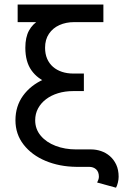

<svg xmlns="http://www.w3.org/2000/svg" viewBox="-20 -743 563 855"><path d="M58.6 -722.7V-644.5H440.4V-722.7ZM48.8 -207.5Q48.8 -145.5 85.2 -98.9Q121.6 -52.2 182.9 -26.6Q244.1 -1 319.3 0H376.5Q396 0 408.2 11.2Q420.4 22.5 420.4 44.4Q420.4 50.3 417.7 57.9Q415 65.4 412.6 69.8L496.6 92.8Q501.5 84.5 504.9 70.3Q508.3 56.2 508.3 44.4Q508.3 13.2 497.6 -9.8Q486.8 -32.7 469.2 -47.9Q451.7 -63 429.9 -70.3Q408.2 -77.6 386.2 -77.6H319.3Q269 -77.6 227.5 -93.5Q186 -109.4 161.4 -138.7Q136.7 -168 136.7 -207.5Q136.7 -236.3 149.4 -260Q162.1 -283.7 184.8 -301Q207.5 -318.4 238.5 -327.9Q269.5 -337.4 306.2 -337.4V-415.5Q232.4 -415.5 174.3 -389.4Q116.2 -363.3 82.5 -316.7Q48.8 -270 48.8 -207.5ZM353.5 -415.5H306.2V-337.4H353.5ZM310.5 -644.5V-683.6Q264.2 -683.6 224.4 -677Q184.6 -670.4 155 -653.6Q125.5 -636.7 109.1 -606.9Q92.8 -577.1 92.8 -530.3Q92.8 -468.3 120.1 -429.7Q147.5 -391.1 195.8 -373.3Q244.1 -355.5 306.2 -355.5V-415.5Q278.8 -415.5 255.9 -423.1Q232.9 -430.7 216.1 -445.3Q199.2 -460 189.9 -481.4Q180.7 -502.9 180.7 -530.3Q180.7 -566.9 198 -592.5Q215.3 -618.2 244.6 -631.3Q273.9 -644.5 310.5 -644.5Z"/></svg>

Font: Giphurs SC
Style: Regular
Weight: 400
Version: Version 0.920